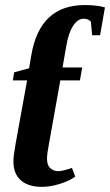

<svg xmlns="http://www.w3.org/2000/svg" viewBox="-20 -724 432 754"><path d="M209 -51.8Q225.6 -51.8 262.7 -64.5L275.4 -30.3Q251.5 -13.2 214.6 -1.7Q177.7 9.8 144.5 9.8Q90.8 9.8 61.8 -15.9Q32.7 -41.5 32.7 -90.3Q32.7 -112.8 41.5 -160.6L86.4 -408.2H30.3L35.6 -439.9L94.2 -456.1L103.5 -510.3Q137.7 -704.1 312.5 -704.1Q361.8 -704.1 392.1 -694.8L373 -585.4H341.8L336.9 -638.7Q326.7 -650.4 308.1 -650.4Q284.7 -650.4 266.6 -621.8Q248.5 -593.3 240.2 -542.5L225.6 -459H302.7L293.9 -408.2H216.8L172.4 -159.7Q164.6 -119.6 164.6 -101.1Q164.6 -75.2 177.5 -63.5Q190.4 -51.8 209 -51.8Z"/></svg>

Font: Liberation Serif
Style: Bold Italic
Weight: 700
Italic angle: -16.333°
Designer: Steve Matteson
Foundry: Ascender Corporation
Version: Version 2.1.5